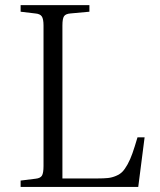

<svg xmlns="http://www.w3.org/2000/svg" viewBox="-20 -734 630 754"><path d="M61 0V-24.9L120.1 -32.2Q138.7 -34.2 144.8 -44.4Q150.9 -54.7 150.9 -82V-633.8Q150.9 -659.7 144 -669.7Q137.2 -679.7 118.2 -681.2L61 -688V-713.9H331.1V-688L256.8 -681.2Q237.8 -679.7 231.4 -670.2Q225.1 -660.6 225.1 -633.8V-33.2H361.8Q387.7 -33.2 403.8 -34.9Q419.9 -36.6 435.5 -43.2Q451.2 -49.8 460.7 -59.6Q470.2 -69.3 481 -88.6Q491.7 -107.9 500.2 -132.3Q508.8 -156.7 520 -194.8H547.9L522.9 0Z"/></svg>

Font: Literata Light
Style: Regular
Weight: 300
Designer: Latin by Veronika Burian and Jose Scaglione. Greek by Irene Vlachou. Cyrillic by Vera Evstafieva.
Foundry: TypeTogether
Version: Version 3.021